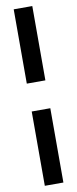

<svg xmlns="http://www.w3.org/2000/svg" viewBox="-102 -814 400 994"><g transform="rotate(-10 97.5 -317.0)"><path d="M146.5 -390.6H48.8V-781.2H146.5ZM146.5 146.5H48.8V-244.1H146.5Z"/></g></svg>

Font: Cadman
Style: Bold
Weight: 700
Designer: Paul James MIller
Foundry: High-Logic / Made with FontCreator
Version: Version 2.114;March 28, 2021;FontCreator 13.0.0.2683 64-bit